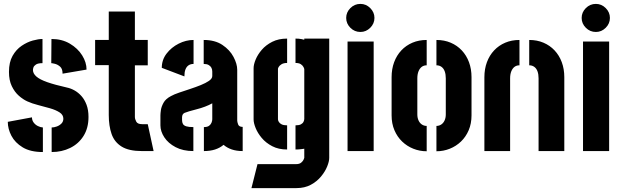

<svg xmlns="http://www.w3.org/2000/svg" viewBox="-20 -775 3199 985"><path d="M245 5V-121Q257 -121 271 -126Q285 -131 295 -141Q305 -151 305 -166Q305 -186 285.5 -198.5Q266 -211 236.5 -219.5Q207 -228 175.5 -236Q144 -244 120 -255Q98 -265 76.5 -284Q55 -303 40.5 -333Q26 -363 26 -406Q26 -456 44.5 -488.5Q63 -521 91 -540Q119 -559 148 -567Q177 -575 198 -575V-451Q175 -451 164.5 -444Q154 -437 151.5 -429Q149 -421 149 -416Q149 -398 166.5 -382.5Q184 -367 222.5 -353.5Q261 -340 323 -326Q343 -322 362.5 -311Q382 -300 398 -282Q414 -264 424 -237.5Q434 -211 434 -175Q434 -118 408.5 -77.5Q383 -37 340 -16Q297 5 245 5ZM200 5Q136 5 96.5 -19Q57 -43 38.5 -78.5Q20 -114 20 -150L144 -173Q144 -158 152.5 -146.5Q161 -135 174 -128.5Q187 -122 200 -121ZM301 -397Q301 -422 288.5 -433Q276 -444 262 -447.5Q248 -451 243 -451L244 -575Q298 -575 338.5 -551Q379 -527 401.5 -491Q424 -455 424 -418Z M708 0Q641 0 604 -23Q567 -46 552.5 -87.5Q538 -129 538 -185V-441H468V-570H538V-716H672V-570H738V-440H672V-175Q672 -164 679 -151Q686 -138 709 -138H738L768 0Z M972 0Q919 0 881 -20Q843 -40 823 -70.5Q803 -101 803 -132V-183Q803 -193 805.5 -210.5Q808 -228 819 -248Q830 -268 857 -282Q873 -291 899.5 -300Q926 -309 955 -318.5Q984 -328 1010 -338.5Q1036 -349 1052.5 -360.5Q1069 -372 1069 -385V-408Q1069 -419 1064.5 -427.5Q1060 -436 1050.5 -441.5Q1041 -447 1025 -447V-570Q1083 -570 1121 -544.5Q1159 -519 1178 -483Q1197 -447 1197 -417V-156Q1197 -150 1201.5 -137Q1206 -124 1225 -124V0Q1193 0 1168.5 -8.5Q1144 -17 1127 -32Q1108 -16 1083 -8Q1058 0 1026 0V-123Q1044 -123 1053 -130Q1062 -137 1065.5 -146.5Q1069 -156 1069 -163V-245Q1053 -236 1032 -228Q1011 -220 989 -214.5Q967 -209 950.5 -204Q934 -199 927 -196Q914 -190 914 -173V-159Q914 -147 918.5 -139Q923 -131 935.5 -127Q948 -123 972 -123ZM926 -383 810 -427Q810 -468 834.5 -500Q859 -532 896.5 -551Q934 -570 973 -570V-447Q958 -447 947.5 -440Q937 -433 931.5 -419Q926 -405 926 -383Z M1270 190 1301 67H1499Q1516 67 1525 59.5Q1534 52 1537.5 44Q1541 36 1541 35V-12Q1534 -11 1526.5 -10Q1519 -9 1511.5 -8.5Q1504 -8 1496 -8V-132Q1514 -132 1523.5 -137Q1533 -142 1537 -150Q1541 -158 1541 -165V-420Q1541 -423 1537 -431Q1533 -439 1523.5 -445.5Q1514 -452 1496 -452V-577Q1504 -577 1511.5 -576.5Q1519 -576 1526.5 -574.5Q1534 -573 1541 -571V-577H1669V35Q1669 53 1658.5 79Q1648 105 1627 130.5Q1606 156 1574.5 173Q1543 190 1501 190ZM1453 -8Q1409 -8 1376.5 -25Q1344 -42 1323 -67Q1302 -92 1291.5 -118Q1281 -144 1281 -162V-425Q1281 -444 1291.5 -469.5Q1302 -495 1323 -519.5Q1344 -544 1376.5 -560.5Q1409 -577 1453 -577V-452Q1435 -452 1424.5 -445.5Q1414 -439 1410 -432Q1406 -425 1406 -422V-163Q1406 -157 1410.5 -149.5Q1415 -142 1425 -137Q1435 -132 1453 -132Z M1763 0V-562H1897V0ZM1829 -611Q1799 -611 1777.5 -632.5Q1756 -654 1756 -683Q1756 -712 1777.5 -733.5Q1799 -755 1829 -755Q1858 -755 1879.5 -733.5Q1901 -712 1901 -683Q1901 -654 1879.5 -632.5Q1858 -611 1829 -611Z M2169 1Q2133 1 2100.5 -12Q2068 -25 2043 -49Q2018 -73 2003.5 -107Q1989 -141 1989 -183V-379Q1989 -421 2002 -456Q2015 -491 2039 -516.5Q2063 -542 2096 -556Q2129 -570 2169 -570V-440Q2154 -440 2143.5 -432Q2133 -424 2127 -409Q2121 -394 2121 -373V-188Q2121 -171 2127 -157.5Q2133 -144 2144 -136.5Q2155 -129 2169 -129ZM2219 1V-129Q2233 -129 2244 -136.5Q2255 -144 2261 -157.5Q2267 -171 2267 -188V-373Q2267 -394 2261.5 -409Q2256 -424 2245 -432Q2234 -440 2219 -440V-570Q2259 -570 2292 -556Q2325 -542 2349 -516.5Q2373 -491 2386 -456Q2399 -421 2399 -379V-183Q2399 -141 2384.5 -107Q2370 -73 2345 -49Q2320 -25 2287.5 -12Q2255 1 2219 1Z M2465 -379Q2465 -421 2478 -456Q2491 -491 2515 -516.5Q2539 -542 2572 -556Q2605 -570 2645 -570V-440Q2630 -440 2619.5 -432Q2609 -424 2603 -409Q2597 -394 2597 -373V0H2465ZM2743 -373Q2743 -394 2737.5 -409Q2732 -424 2721 -432Q2710 -440 2695 -440V-570Q2735 -570 2768 -556Q2801 -542 2825 -516.5Q2849 -491 2862 -456Q2875 -421 2875 -379V0H2743Z M2971 0V-562H3105V0ZM3037 -611Q3007 -611 2985.5 -632.5Q2964 -654 2964 -683Q2964 -712 2985.5 -733.5Q3007 -755 3037 -755Q3066 -755 3087.5 -733.5Q3109 -712 3109 -683Q3109 -654 3087.5 -632.5Q3066 -611 3037 -611Z"/></svg>

Font: Stick No Bills ExtraLight ExtraBold
Style: Regular
Weight: 800
Version: Version 2.000